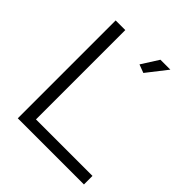

<svg xmlns="http://www.w3.org/2000/svg" viewBox="-201 -857 985 985"><g transform="rotate(45 291.5 -365.0)"><path d="M466 -730 380 -620 335 -637 394 -730ZM569 0H89V-710H159V-62H569Z"/></g></svg>

Font: Raleway
Style: Regular
Weight: 400
Designer: Matt McInerney, Pablo Impallari, Rodrigo Fuenzalida
Foundry: Matt McInerney, Pablo Impallari, Rodrigo Fuenzalida
Version: Version 1.000;PS 001.001;hotconv 1.0.56; ttfautohint (v1.5)